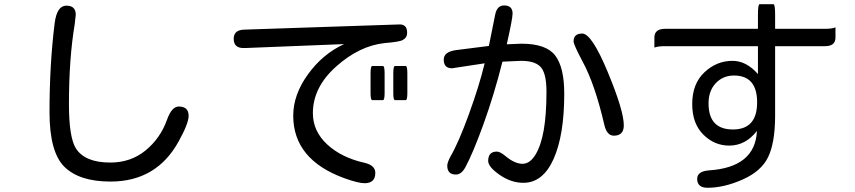

<svg xmlns="http://www.w3.org/2000/svg" viewBox="-20 -805 4040 907"><path d="M238.3 -696.3Q249 -778.3 293.5 -778.3Q337.9 -778.3 337.9 -735.4L333 -691.4Q305.7 -528.3 305.7 -313.5Q305.7 -155.3 338.9 -103.5Q381.8 -37.1 501 -37.1Q597.7 -37.1 667.5 -94.2Q737.3 -151.4 768.6 -238.3Q791 -301.8 824.2 -301.8Q871.1 -301.8 871.1 -257.8Q871.1 -221.7 823.2 -135.7Q718.8 52.7 502 52.7Q355.5 52.7 284.7 -16.6Q213.9 -85.9 213.9 -275.4Q213.9 -501 238.3 -696.3Z M1837.9 -458Q1837.9 -493.2 1845.7 -493.2H1896.5Q1904.3 -493.2 1904.3 -458V-366.2Q1904.3 -332 1896.5 -332H1845.7Q1837.9 -332 1837.9 -366.2V-458ZM1730.5 -458Q1730.5 -493.2 1738.3 -493.2H1789.1Q1796.9 -493.2 1796.9 -458V-366.2Q1796.9 -332 1789.1 -332H1738.3Q1730.5 -332 1730.5 -366.2V-458ZM1605.5 -596.7 1138.7 -578.1H1129.9Q1084 -578.1 1084 -622.1Q1084 -663.1 1132.8 -665L1865.2 -689.5Q1903.3 -691.4 1903.3 -650.4Q1903.3 -627 1882.8 -616.2Q1869.1 -607.4 1797.9 -601.6Q1677.7 -588.9 1567.9 -490.7Q1458 -392.6 1458 -270.5Q1458 -185.5 1525.4 -123Q1592.8 -60.5 1701.2 -36.1Q1752.9 -24.4 1752.9 11.7Q1752.9 60.5 1702.1 60.5Q1672.9 60.5 1607.4 37.1Q1365.2 -50.8 1365.2 -258.8Q1365.2 -357.4 1434.6 -453.6Q1503.9 -549.8 1605.5 -596.7Z M2353.5 -513.7Q2314.5 -358.4 2264.2 -219.2Q2213.9 -80.1 2177.7 -13.7Q2159.2 19.5 2133.8 19.5Q2092.8 19.5 2092.8 -22.5Q2092.8 -37.1 2108.4 -66.4Q2146.5 -131.8 2195.3 -266.1Q2244.1 -400.4 2269.5 -505.9L2115.2 -482.4Q2076.2 -482.4 2076.2 -523.4Q2076.2 -560.5 2134.8 -568.4L2289.1 -587.9L2290 -590.8L2319.3 -736.3Q2328.1 -779.3 2361.3 -779.3Q2401.4 -779.3 2401.4 -741.2Q2401.4 -716.8 2374 -595.7L2443.4 -598.6Q2560.5 -598.6 2603 -542.5Q2645.5 -486.3 2645.5 -362.3Q2645.5 -167 2595.2 -54.2Q2544.9 58.6 2452.1 58.6Q2394.5 58.6 2340.3 21Q2286.1 -16.6 2286.1 -44.9Q2286.1 -88.9 2327.1 -88.9Q2342.8 -88.9 2368.2 -67.4Q2412.1 -31.2 2448.2 -31.2Q2483.4 -31.2 2509.8 -74.7Q2536.1 -118.2 2548.8 -191.4Q2561.5 -264.6 2561.5 -372.1Q2561.5 -465.8 2529.3 -493.2Q2502 -517.6 2441.4 -517.6L2353.5 -513.7ZM2730.5 -646.5Q2775.4 -646.5 2851.1 -464.4Q2926.8 -282.2 2926.8 -212.9Q2926.8 -164.1 2879.9 -164.1Q2846.7 -164.1 2835 -214.8Q2790 -408.2 2732.4 -513.7Q2689.5 -594.7 2689.5 -609.4Q2689.5 -646.5 2730.5 -646.5Z M3560.5 -586.9H3122.1Q3086.9 -586.9 3071.3 -580.1Q3071.3 -586.9 3071.3 -627.9Q3071.3 -668.9 3122.1 -668.9H3560.5V-735.4Q3560.5 -785.2 3568.4 -785.2H3633.8Q3641.6 -785.2 3641.6 -735.4V-668.9H3877.9Q3911.1 -668.9 3926.8 -675.8Q3926.8 -668.9 3926.8 -627.9Q3926.8 -586.9 3877.9 -586.9H3641.6V-252Q3640.6 -128.9 3608.4 -62.5Q3576.2 3.9 3488.3 43Q3400.4 82 3322.3 82Q3273.4 82 3273.4 40Q3273.4 4.9 3327.1 0Q3547.9 -13.7 3555.7 -186.5Q3502 -117.2 3424.8 -117.2Q3354.5 -117.2 3302.2 -169.4Q3250 -221.7 3250 -313.5Q3250 -409.2 3307.6 -463.4Q3365.2 -517.6 3440.4 -517.6Q3505.9 -517.6 3560.5 -455.1V-586.9ZM3447.3 -448.2Q3395.5 -448.2 3361.3 -412.1Q3327.1 -376 3327.1 -316.4Q3327.1 -193.4 3442.4 -193.4Q3556.6 -193.4 3556.6 -321.3Q3556.6 -448.2 3447.3 -448.2Z"/></svg>

Font: YuPearl-Regular
Style: Regular
Weight: 400
Designer: Max Yao
Foundry: Max-Everyday
Version: Version 1.011; ttfautohint (v1.8.3)